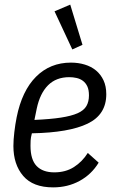

<svg xmlns="http://www.w3.org/2000/svg" viewBox="-20 -799 500 831"><path d="M210 12Q123 12 80.5 -37.5Q38 -87 38 -167Q38 -193 42 -227Q46 -261 52 -291Q75 -406 136 -467Q197 -528 287 -528Q319 -528 347 -519.5Q375 -511 395.5 -494Q416 -477 428 -451.5Q440 -426 440 -391Q440 -303 359.5 -264Q279 -225 118 -222Q113 -203 112.5 -190.5Q112 -178 112 -168Q112 -108 138.5 -80.5Q165 -53 215 -53Q264 -53 300 -76Q336 -99 360 -137L407 -95Q376 -44 324.5 -16Q273 12 210 12ZM280 -465Q223 -465 188 -430Q153 -395 139 -329L129 -280Q198 -283 243.5 -290Q289 -297 316 -309Q343 -321 354 -340Q365 -359 365 -386Q365 -410 358 -425Q351 -440 339 -449Q327 -458 311.5 -461.5Q296 -465 280 -465ZM216 -750 284 -779 337 -605 293 -585Z"/></svg>

Font: IBM Plex Sans Cond
Style: Italic
Weight: 400
Width: 3
Italic angle: -11°
Designer: Mike Abbink, Paul van der Laan, Pieter van Rosmalen
Foundry: Bold Monday
Version: Version 1.3